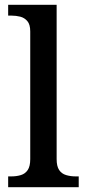

<svg xmlns="http://www.w3.org/2000/svg" viewBox="-20 -780 362 800"><path d="M14 0V-45H27Q49 -45 67 -50.5Q85 -56 95.5 -71.5Q106 -87 106 -117V-649Q106 -678 94 -692Q82 -706 64.5 -710.5Q47 -715 27 -715H14V-760H216V-117Q216 -87 226.5 -71.5Q237 -56 255.5 -50.5Q274 -45 295 -45H308V0Z"/></svg>

Font: Noto Serif Hebrew Medium
Style: Regular
Weight: 500
Version: Version 2.003